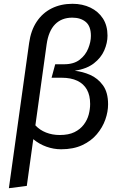

<svg xmlns="http://www.w3.org/2000/svg" viewBox="-20 -770 639 1006"><path d="M359.9 -750.1Q412.1 -750.1 453.7 -730.1Q495.3 -710.1 519.3 -673.1Q543.3 -636 543.3 -583.1Q543.3 -545.1 526.3 -506.1Q509.4 -467.2 471.9 -438.1Q434.4 -409.1 371.4 -399.1Q412.4 -395.1 452.4 -377.6Q492.4 -360.1 519.3 -323.2Q546.3 -286.2 546.3 -223.3Q546.3 -184.3 531.8 -143.2Q517.3 -102.1 487.3 -66.6Q457.3 -31 410.8 -9.5Q364.3 12.1 300.2 12.1Q261.2 12.1 223.2 -1.4Q185.3 -14.9 154.4 -40.8L120.4 204L26.5 216.1L132.5 -544.1Q141.5 -610.1 172.1 -656.1Q202.6 -702.1 250.7 -726.1Q298.8 -750.1 359.9 -750.1ZM358.8 -677.5Q303.1 -677.5 268.7 -642.7Q234.4 -607.8 224.4 -538.1L165.4 -113.3Q188.3 -88.5 221.2 -75.6Q254 -62.6 292.9 -62.6Q339.7 -62.6 370.1 -77.6Q400.5 -92.6 418.9 -117Q437.4 -141.5 444.9 -169.9Q452.3 -198.4 452.3 -225.3Q452.3 -270.2 435.4 -300.5Q418.4 -330.9 385.1 -346.8Q351.7 -362.7 303 -362.7H250.2L269.3 -433.3H315.9Q366.7 -433.3 397.5 -457.2Q428.4 -481.2 442.3 -516.1Q456.3 -551 456.3 -581.9Q456.3 -632.7 429.4 -655.1Q402.6 -677.5 358.8 -677.5Z"/></svg>

Font: Fira Sans Variable
Style: Italic
Weight: 397
Italic angle: -8°
Designer: Carrois Corporate & Edenspiekermann AG
Foundry: Carrois Corporate GbR & Edenspiekermann AG
Version: Version 4.202